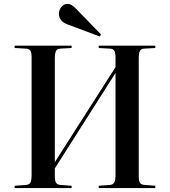

<svg xmlns="http://www.w3.org/2000/svg" viewBox="-20 -964 871 984"><path d="M55 0V-12L111 -16Q130 -17 136 -28.5Q142 -40 142 -69V-669Q142 -694 135.5 -704.5Q129 -715 108 -715L55 -718V-730H347V-718L291 -715Q273 -715 267 -703Q261 -691 261 -664V-133L572 -620V-669Q572 -694 565.5 -704.5Q559 -715 539 -715L486 -718V-730H776V-718L722 -715Q703 -715 697 -703Q691 -691 691 -664V-63Q691 -38 697 -27.5Q703 -17 724 -16L776 -12V0H486V-12L541 -16Q559 -17 565.5 -28.5Q572 -40 572 -69V-590L261 -101V-63Q261 -37 267.5 -27Q274 -17 293 -16L347 -12V0ZM491 -777 326 -839Q302 -848 292 -862Q282 -876 282 -893Q282 -912 294 -928Q306 -944 327 -944Q337 -944 346.5 -938.5Q356 -933 369 -920L498 -787Z"/></svg>

Font: Literata 72pt Medium
Style: Regular
Weight: 500
Designer: Latin by Veronika Burian and Jose Scaglione. Greek by Irene Vlachou. Cyrillic by Vera Evstafieva.
Foundry: TypeTogether
Version: Version 3.002